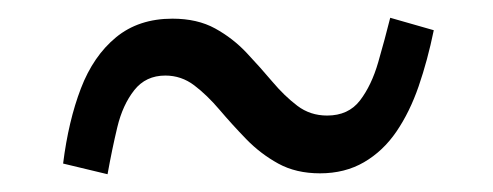

<svg xmlns="http://www.w3.org/2000/svg" viewBox="-20 -457 555 216"><path d="M340 -262Q313 -262 293 -273Q273 -284 257 -300.5Q241 -317 227 -333.5Q213 -350 198.5 -361Q184 -372 166 -372Q144 -372 131 -355.5Q118 -339 112 -314Q106 -289 101 -261L51 -273Q57 -321 71 -357.5Q85 -394 110.5 -415Q136 -436 174 -436Q202 -436 222 -425Q242 -414 257.5 -397.5Q273 -381 286.5 -365Q300 -349 314.5 -338Q329 -327 348 -327Q372 -327 385 -344Q398 -361 405.5 -387Q413 -413 419 -437L468 -423Q461 -389 451 -360Q441 -331 426 -309Q411 -287 389.5 -274.5Q368 -262 340 -262Z"/></svg>

Font: Roboto Serif SemiCondensed Light
Style: Regular
Weight: 300
Width: 4
Designer: Greg Gazdowicz
Foundry: Commercial Type
Version: Version 1.007